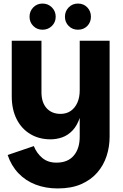

<svg xmlns="http://www.w3.org/2000/svg" viewBox="-20 -787 692 1079"><path d="M428 -19V-558H596V-19Q596 38 579 90Q562 142 526.5 183Q491 224 436 248Q381 272 304 272Q237 272 180.5 250.5Q124 229 83.5 186.5Q43 144 23 84L170 34Q186 74 217.5 100.5Q249 127 297 127Q361 127 394.5 87.5Q428 48 428 -19ZM448 -259Q447 -181 430.5 -131Q414 -81 387.5 -53.5Q361 -26 329 -15Q297 -4 264 -4Q200 -4 150.5 -33.5Q101 -63 73.5 -117.5Q46 -172 46 -246V-558H213V-269Q213 -211 242 -179Q271 -147 320 -147Q354 -147 378 -164Q402 -181 415 -210.5Q428 -240 428 -279ZM219 -620Q188 -620 167 -641Q146 -662 146 -693Q146 -724 167 -745.5Q188 -767 219 -767Q250 -767 271.5 -745.5Q293 -724 293 -693Q293 -662 271.5 -641Q250 -620 219 -620ZM418 -620Q387 -620 366 -641Q345 -662 345 -693Q345 -724 366 -745.5Q387 -767 418 -767Q450 -767 470.5 -745.5Q491 -724 491 -693Q491 -662 470.5 -641Q450 -620 418 -620Z"/></svg>

Font: Parkinsans Light
Style: Bold
Weight: 700
Version: Version 1.000